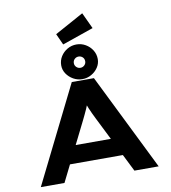

<svg xmlns="http://www.w3.org/2000/svg" viewBox="-117 -1270 1221 1370"><g transform="rotate(-10 493.0 -585.0)"><path d="M66.2 0 413.9 -700H574.4L920.1 0H744.3L536.8 -415.4Q526.1 -437.3 516.8 -456.7Q507.5 -476.1 499.9 -494.7Q492.2 -513.3 485.4 -531.9Q478.5 -550.4 472.3 -570.4L510.6 -570.8Q503.9 -550.3 496.5 -530.7Q489.2 -511.1 480.7 -492.1Q472.3 -473.1 463 -453.8Q453.7 -434.4 443.6 -413.7L237.6 0ZM226.6 -123.8 282.9 -252.5H701.9L725.2 -123.8ZM492.7 -707.3Q457.8 -707.3 427.6 -724.4Q397.5 -741.5 378.8 -769.2Q360.2 -797 360.2 -829.6Q360.2 -865.3 378.5 -894.5Q396.9 -923.6 427.1 -941.1Q457.2 -958.5 492.7 -958.5Q528 -958.5 558.2 -941.1Q588.4 -923.6 606.7 -894.5Q625.1 -865.3 625.1 -829.6Q625.1 -797 606.7 -769.2Q588.4 -741.5 558.2 -724.4Q528 -707.3 492.7 -707.3ZM492.7 -789.3Q509.7 -789.3 521.9 -801.1Q534.1 -812.8 534.1 -829.6Q534.1 -848.5 521.7 -859.7Q509.3 -870.8 492.7 -870.8Q476.1 -870.8 463.9 -859.2Q451.7 -847.7 451.7 -829.6Q451.7 -812.8 463.9 -801.1Q476.1 -789.3 492.7 -789.3ZM400.2 -974.9 363.6 -1055.6 572.4 -1170.3 626.9 -1053.4Z"/></g></svg>

Font: Lexend Zetta
Style: Regular
Weight: 400
Designer: Bonnie Shaver-Troup, Thomas Jockin
Foundry: Lexend
Version: Version 1.007